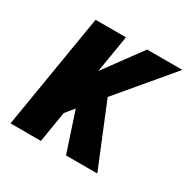

<svg xmlns="http://www.w3.org/2000/svg" viewBox="-124 -637 748 755"><g transform="rotate(30 250.0 -260.0)"><path d="M268 0 209 -179 177 -140 154 0H16L102 -520H240L212 -351L336 -520H496L295 -281L410 0Z"/></g></svg>

Font: Iosevka Term Curly Heavy
Style: Italic
Weight: 900
Italic angle: -9°
Designer: Belleve Invis
Foundry: Belleve Invis
Version: Version 32.3.0